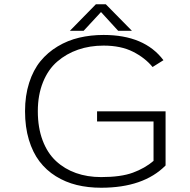

<svg xmlns="http://www.w3.org/2000/svg" viewBox="-20 -870 890 901"><path d="M599 -725.5H534.5L454 -813.5L372.5 -725.5H308L430 -850H476.5ZM757 -347.5V-93.5Q653.5 11 454.5 11Q393 11 340 -2Q287 -15 242 -43Q197 -71 165.2 -112.8Q133.5 -154.5 115.5 -214.2Q97.5 -274 97.5 -348Q97.5 -421.5 116.8 -481.5Q136 -541.5 169.8 -582.8Q203.5 -624 250.5 -652.2Q297.5 -680.5 351.5 -693.2Q405.5 -706 466 -706Q658 -706 747 -587.5L696 -555.5Q661 -598.5 604.2 -627.2Q547.5 -656 466 -656Q401.5 -656 346.5 -637Q291.5 -618 248.8 -581.2Q206 -544.5 181.8 -484.5Q157.5 -424.5 157.5 -348Q157.5 -271 180 -211.2Q202.5 -151.5 242.8 -114.2Q283 -77 336.5 -58Q390 -39 454.5 -39Q547.5 -39 603.8 -59.8Q660 -80.5 700.5 -115V-300H435.5V-347.5Z"/></svg>

Font: League Mono Wide UltraLight
Style: Regular
Weight: 200
Width: 8
Designer: Tyler Finck
Foundry: The League of Moveable Type / Tyler Finck
Version: Version 2.210